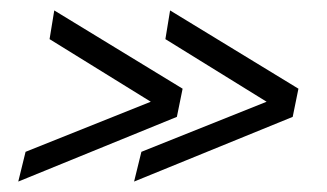

<svg xmlns="http://www.w3.org/2000/svg" viewBox="-20 -449 626 368"><path d="M29 -158 269 -254 75 -374 84 -429 330 -279 319 -225 15 -101ZM251 -158 491 -254 297 -374 306 -429 552 -279 541 -225 237 -101Z"/></svg>

Font: Lobster
Style: Regular
Weight: 400
Designer: Impallari Type
Foundry: Impallari Type
Version: Version 2.100